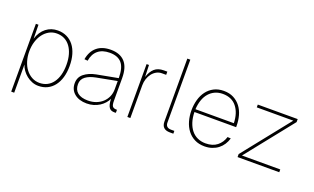

<svg xmlns="http://www.w3.org/2000/svg" viewBox="-89 -1185 2955 1809"><g transform="rotate(20 1388.5 -280.0)"><path d="M85 150V-530H111L113 -391Q136 -464 186 -503Q236 -542 303 -542Q353 -542 393.5 -522.5Q434 -503 462 -467Q490 -431 505 -380Q520 -329 520 -265Q520 -201 505 -150Q490 -99 462 -63Q434 -27 394.5 -7.5Q355 12 305 12Q272 12 241.5 0Q211 -12 186 -32Q161 -52 142.5 -78Q124 -104 115 -133V150ZM305 -18Q347 -18 381 -35Q415 -52 439 -84.5Q463 -117 475.5 -162.5Q488 -208 488 -265Q488 -322 475 -367.5Q462 -413 438 -445.5Q414 -478 380 -495Q346 -512 303 -512Q262 -512 227.5 -493Q193 -474 168 -441Q143 -408 129 -363Q115 -318 115 -265Q115 -213 129 -167.5Q143 -122 168.5 -89Q194 -56 229 -37Q264 -18 305 -18Z M790 12Q713 12 666.5 -26.5Q620 -65 620 -130Q620 -190 665 -226Q710 -262 781 -276L994 -316Q994 -420 954.5 -466Q915 -512 834 -512Q760 -512 716.5 -475.5Q673 -439 662 -370L629 -373Q643 -454 695 -498Q747 -542 834 -542Q926 -542 975 -489Q1024 -436 1024 -326V-100Q1024 -57 1036 -43.5Q1048 -30 1074 -30H1080V0Q1075 1 1072 1Q1069 1 1065 1Q1049 1 1036 -3.5Q1023 -8 1013.5 -20Q1004 -32 998.5 -53Q993 -74 992 -108Q981 -84 961.5 -62Q942 -40 916 -23.5Q890 -7 858 2.5Q826 12 790 12ZM792 -18Q836 -18 873 -32Q910 -46 937 -71Q964 -96 979 -130Q994 -164 994 -204V-287L790 -248Q727 -236 689.5 -208Q652 -180 652 -132Q652 -76 688 -47Q724 -18 792 -18Z M1195 0V-530H1219L1223 -411Q1242 -470 1276 -500Q1310 -530 1368 -530H1403V-498H1360Q1331 -498 1306 -484Q1281 -470 1263 -446.5Q1245 -423 1235 -392.5Q1225 -362 1225 -328V0Z M1621 0Q1538 0 1538 -80V-710H1568V-80Q1568 -28 1624 -28H1656V0Z M1971 12Q1914 12 1871 -10Q1828 -32 1799 -70Q1770 -108 1755.5 -158.5Q1741 -209 1741 -265Q1741 -321 1755 -371.5Q1769 -422 1797.5 -460Q1826 -498 1868.5 -520Q1911 -542 1967 -542Q2024 -542 2066 -520Q2108 -498 2136 -461Q2164 -424 2177.5 -375Q2191 -326 2191 -272V-260H1773Q1774 -204 1788.5 -159Q1803 -114 1828.5 -82.5Q1854 -51 1890.5 -34.5Q1927 -18 1971 -18Q2042 -18 2086 -53Q2130 -88 2147 -145L2180 -143Q2170 -109 2151.5 -80.5Q2133 -52 2106.5 -31.5Q2080 -11 2046 0.5Q2012 12 1971 12ZM2158 -288Q2155 -390 2106 -451Q2057 -512 1967 -512Q1925 -512 1890.5 -496.5Q1856 -481 1830.5 -452Q1805 -423 1790.5 -381.5Q1776 -340 1773 -288Z M2300 0V-30L2676 -502H2310V-530H2710V-500L2334 -28H2718V0Z"/></g></svg>

Font: Geist Thin
Style: Regular
Weight: 400
Designer: Basement.studio, Andrés Briganti, Mateo Zaragoza
Foundry: Basement.studio, Vercel, Andrés Briganti, Guido Ferreyra, Mateo Zaragoza
Version: Version 1.401